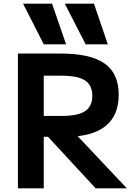

<svg xmlns="http://www.w3.org/2000/svg" viewBox="-20 -1020 737 1040"><path d="M217 -780 105 -1000H262L338 -780ZM444 -780 331 -1000H489L564 -780ZM77 0V-730H307Q470 -730 546.5 -676Q623 -622 623 -507Q623 -394 551 -336.5Q479 -279 335 -279H147V-392H314Q402 -392 441 -418Q480 -444 480 -501Q480 -558 441 -584Q402 -610 314 -610H217V0ZM498 0 191 -332H354L667 0Z"/></svg>

Font: M PLUS 1
Style: Bold
Weight: 700
Designer: Coji Morishita
Foundry: UNDERFOREST DESIGN
Version: Version 1.001